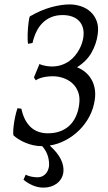

<svg xmlns="http://www.w3.org/2000/svg" viewBox="-20 -650 492 873"><path d="M159.7 -359.4Q164.6 -356 172.9 -353.8Q181.2 -351.6 189.7 -350.1Q198.2 -348.6 206.1 -348.1Q213.9 -347.7 218.3 -347.7Q241.7 -348.1 261 -355Q280.3 -361.8 295.4 -372.8Q310.5 -383.8 321.8 -397.7Q333 -411.6 340.8 -426.3Q348.6 -440.9 353 -454.8Q357.4 -468.8 358.9 -479.5Q362.3 -504.4 356.9 -523.4Q351.6 -542.5 338.9 -555.4Q326.2 -568.4 307.1 -575Q288.1 -581.5 264.6 -581.5Q235.4 -581.5 212.4 -571.8Q189.5 -562 172.9 -545.2Q156.2 -528.3 145 -504.9Q133.8 -481.4 127.9 -454.6L107.9 -450.7Q106 -457.5 105.7 -469.2Q105.5 -481 105.7 -494.6Q106 -508.3 107.2 -522.2Q108.4 -536.1 109.9 -547.9Q111.3 -559.6 113 -567.1Q114.7 -574.7 116.2 -575.7Q166 -604.5 212.6 -617.2Q259.3 -629.9 296.4 -629.9Q322.8 -629.9 347.9 -621.6Q373 -613.3 391.6 -596.4Q410.2 -579.6 419.7 -554Q429.2 -528.3 424.3 -493.7Q418.5 -450.2 396.2 -410.9Q374 -371.6 330.1 -344.2Q350.1 -336.4 366.7 -323Q383.3 -309.6 394.5 -291Q405.8 -272.5 410.4 -248.8Q415 -225.1 411.1 -197.3Q405.3 -155.8 386.5 -120.4Q367.7 -85 339.8 -57.6Q312 -30.3 277.6 -12.2Q243.2 5.9 206.1 11.7Q241.7 43.9 256.6 74.2Q271.5 104.5 268.1 133.8Q265.6 150.9 257.3 163.8Q249 176.8 236.8 185.5Q224.6 194.3 209.5 198.7Q194.3 203.1 178.2 203.1Q152.3 203.1 128.2 192.6Q104 182.1 86.9 167L96.7 144.5Q110.8 151.4 125.7 153.8Q140.6 156.2 150.4 156.2Q162.6 156.2 171.6 151.9Q180.7 147.5 187.3 140.6Q193.8 133.8 197.5 125Q201.2 116.2 202.6 107.4Q203.6 99.1 202.9 88.1Q202.1 77.1 199 64.7Q195.8 52.2 189.2 39.3Q182.6 26.4 171.9 14.6Q150.4 14.6 131.1 10.3Q111.8 5.9 95.2 -1.2Q78.6 -8.3 65.2 -16.6Q51.8 -24.9 42.5 -33.2Q40 -34.7 40 -47.6Q40 -60.5 42.2 -78.9Q44.4 -97.2 48.8 -118.4Q53.2 -139.6 59.6 -158.2Q64.5 -157.2 68.4 -156.7L77.1 -155.8Q83.5 -126 95 -104.7Q106.4 -83.5 121.8 -70.1Q137.2 -56.6 156.5 -50.3Q175.8 -43.9 197.3 -43.9Q228.5 -43.9 253.2 -53Q277.8 -62 295.7 -78.9Q313.5 -95.7 324.7 -119.9Q335.9 -144 339.8 -173.8Q344.7 -207.5 335.2 -232.2Q325.7 -256.8 307.6 -272.5Q289.6 -288.1 266.6 -295.7Q243.7 -303.2 221.2 -303.2Q194.8 -303.2 174.3 -298.1Q153.8 -293 142.6 -284.7L134.3 -297.9Z"/></svg>

Font: Gentium Plus CyrE
Style: Italic
Weight: 400
Italic angle: -8°
Designer: J. Victor Gaultney, Annie Olsen, Iska Routamaa, Becca Hirsbrunner
Foundry: SIL International
Version: Version 5.000